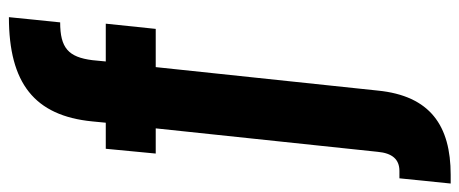

<svg xmlns="http://www.w3.org/2000/svg" viewBox="-396 -490 1057 442"><g transform="rotate(-90 133.0 -268.5)"><path d="M-48 240C65 240 134 193 146 72L200 -439H288L300 -554H213L216 -585C223 -640 244 -659 303 -659L315 -777C163 -777 88 -718 75 -585L72 -554H12L1 -439H59L5 72C2 105 -12 122 -39 122H-56L-68 240Z"/></g></svg>

Font: Matrixport Bold
Style: Regular
Weight: 600
Designer: Ninad Kale (Devanagari), Jonny Pinhorn (Latin)
Foundry: Indian Type Foundry
Version: Version 2.000;PS 1.0;hotconv 1.0.79;makeotf.lib2.5.61930; tt